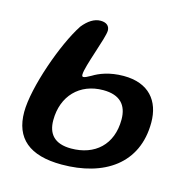

<svg xmlns="http://www.w3.org/2000/svg" viewBox="-97 -724 804 829"><g transform="rotate(15 304.5 -310.0)"><path d="M250 11.5C439.5 11.5 577.5 -79.5 577.5 -263.5C577.5 -360.5 523.5 -427.5 411 -427.5C347 -427.5 302.5 -408.5 276.5 -392.5C260.5 -383.5 249.5 -378 243 -378C238 -378 236.5 -381 236.5 -388C236.5 -424.5 293.5 -566.5 293.5 -598.5C293.5 -619 279.5 -632 253 -632C224.5 -632 198 -614.5 174 -584.5C111 -489.5 35.5 -275 35.5 -166.5C35.5 -49.5 105.5 11.5 250 11.5ZM271.5 -66C196.5 -66 166 -104 166 -164.5C166 -272.5 236 -345.5 341.5 -345.5C417 -345.5 450 -307 450 -243C450 -130.5 377.5 -66 271.5 -66Z"/></g></svg>

Font: Gluten
Style: Italic
Weight: 400
Italic angle: -13°
Designer: Tyler Finck
Foundry: Etcetera Type Company
Version: Version 0.920